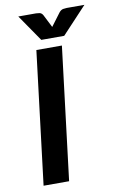

<svg xmlns="http://www.w3.org/2000/svg" viewBox="-92 -873 571 923"><g transform="rotate(-10 194.0 -411.0)"><path d="M168.5 0H43.9L123 -648.4H247.6ZM65.4 -822.3H151.9Q158.7 -822.3 168.7 -820.6Q178.7 -818.8 185.1 -808.1L212.4 -754.4L217.3 -744.6L225.1 -754.9L264.6 -807.6Q273.9 -818.8 284.4 -820.6Q294.9 -822.3 301.8 -822.3H388.2L266.6 -692.4H154.8Z"/></g></svg>

Font: Carlito
Style: Bold Italic
Weight: 700
Italic angle: -7°
Designer: Lukasz Dziedzic
Foundry: tyPoland Lukasz Dziedzic
Version: Version 1.104